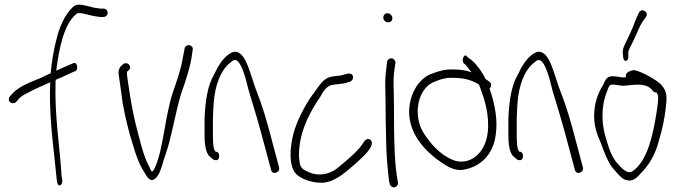

<svg xmlns="http://www.w3.org/2000/svg" viewBox="-20 -766 2916 826"><path d="M18 -338C18 -329 26 -322 36 -322C41 -322 46 -324 49 -327L62 -342C69 -350 82 -358 100 -367C133 -385 167 -399 196 -412C191 -292 204 -179 215 -82C218 -55 221 -17 224 6L226 18C230 43 250 31 248 9L246 -3C244 -10 244 -22 243 -37C234 -156 215 -275 219 -412C219 -415 219 -419 220 -423C244 -432 273 -447 285 -452L304 -460C318 -464 313 -499 298 -495L278 -487C266 -482 247 -473 222 -462C234 -561 256 -661 306 -704C311 -708 315 -710 319 -710C325 -710 332 -709 341 -707C360 -702 389 -695 411 -693H425C435 -693 443 -701 443 -711C443 -721 436 -729 425 -729H412C404 -730 395 -731 384 -733C363 -738 340 -746 319 -746C311 -746 302 -743 294 -736C261 -706 236 -654 222 -593C211 -552 203 -504 198 -451C182 -444 168 -437 154 -430C114 -414 63 -395 36 -366L23 -352C20 -348 18 -343 18 -338Z M491 -442C497 -406 502 -363 508 -321C518 -265 534 -198 551 -146C564 -100 580 -56 601 -25C613 -4 625 19 647 3C664 -9 676 -46 684 -77C690 -95 697 -114 703 -135C723 -206 737 -288 758 -359C777 -414 800 -478 807 -538L809 -551C810 -556 810 -560 807 -564C797 -577 777 -573 774 -557L772 -544C770 -535 767 -522 764 -504C756 -461 739 -413 724 -370C689 -264 684 -132 648 -48C644 -39 639 -28 633 -28C631 -31 627 -36 624 -45C596 -94 579 -174 561 -243C549 -295 540 -348 533 -398C529 -423 526 -439 526 -457C531 -462 540 -467 540 -476C540 -485 532 -494 522 -494C517 -494 513 -493 510 -490C496 -479 487 -468 491 -442Z M860 -190C860 -150 863 -108 884 -91C894 -82 900 -77 906 -77H912C918 -77 923 -85 923 -95C923 -105 918 -113 912 -113H908C896 -123 896 -158 896 -190V-253C897 -274 897 -295 899 -318C904 -401 931 -465 969 -495C983 -507 992 -515 1006 -499C1013 -491 1020 -477 1027 -458C1035 -436 1042 -410 1049 -380C1075 -294 1091 -243 1120 -133L1146 -36C1151 -11 1185 -23 1181 -45L1155 -142C1126 -254 1111 -305 1077 -392C1059 -444 1045 -501 1021 -528C999 -552 979 -545 957 -527C935 -508 917 -481 903 -449C873 -401 863 -331 860 -253Z M1247 -26C1265 0 1311 18 1354 20C1411 24 1458 -17 1507 -60C1532 -82 1564 -111 1576 -135C1581 -147 1582 -161 1571 -166C1562 -171 1550 -164 1547 -158C1524 -117 1472 -77 1438 -48C1410 -23 1359 -1 1305 -27C1280 -38 1270 -46 1268 -77C1265 -92 1266 -110 1268 -132C1276 -216 1320 -295 1357 -348C1371 -375 1384 -393 1405 -400C1412 -401 1418 -402 1424 -403C1436 -405 1455 -405 1467 -409C1478 -413 1493 -414 1497 -425C1505 -444 1489 -454 1470 -448C1458 -445 1456 -443 1445 -441C1429 -439 1416 -439 1401 -435C1375 -429 1356 -403 1334 -371C1302 -331 1267 -266 1249 -213C1231 -159 1218 -72 1247 -26Z M1629 -690C1629 -679 1639 -670 1650 -670C1661 -670 1668 -677 1668 -688C1668 -699 1658 -709 1647 -709C1636 -709 1629 -701 1629 -690ZM1638 -370C1638 -347 1639 -324 1639 -298C1639 -272 1639 -245 1640 -216L1642 -128C1643 -88 1650 -15 1654 15L1657 26C1658 31 1661 34 1665 37C1678 47 1695 33 1692 18L1690 8C1689 1 1686 -16 1683 -43C1675 -123 1675 -214 1675 -298C1675 -324 1674 -348 1674 -371C1672 -408 1673 -445 1678 -475L1681 -494C1682 -499 1680 -504 1677 -508C1667 -521 1648 -515 1645 -500L1643 -480C1638 -448 1636 -410 1638 -370Z M1750 -348C1708 -211 1809 -112 1887 -62C1913 -44 1948 -27 1984 -38C2053 -53 2104 -107 2113 -189C2122 -249 2108 -314 2094 -361L2086 -385C2094 -393 2096 -406 2086 -414L2068 -427C2065 -435 2061 -442 2057 -448C2042 -474 2017 -505 1995 -517L1988 -524C1977 -538 1964 -507 1975 -494L1983 -487C1989 -482 1998 -466 2009 -455C1983 -464 1959 -467 1932 -467C1899 -469 1871 -462 1838 -449C1796 -435 1764 -393 1750 -348ZM1787 -226C1760 -306 1790 -394 1851 -415C1875 -426 1903 -433 1931 -431C1969 -431 2003 -425 2040 -403L2044 -393C2065 -339 2087 -269 2078 -194C2067 -108 2006 -57 1939 -74C1893 -89 1849 -126 1814 -177C1803 -192 1793 -208 1787 -226Z M2167 -190C2167 -150 2170 -108 2191 -91C2201 -82 2207 -77 2213 -77H2219C2225 -77 2230 -85 2230 -95C2230 -105 2225 -113 2219 -113H2215C2203 -123 2203 -158 2203 -190V-253C2204 -274 2204 -295 2206 -318C2211 -401 2238 -465 2276 -495C2290 -507 2299 -515 2313 -499C2320 -491 2327 -477 2334 -458C2342 -436 2349 -410 2356 -380C2382 -294 2398 -243 2427 -133L2453 -36C2458 -11 2492 -23 2488 -45L2462 -142C2433 -254 2418 -305 2384 -392C2366 -444 2352 -501 2328 -528C2306 -552 2286 -545 2264 -527C2242 -508 2224 -481 2210 -449C2180 -401 2170 -331 2167 -253Z M2536 -266C2536 -226 2548 -187 2562 -158C2574 -127 2585 -95 2598 -71C2609 -49 2622 -36 2636 -20C2648 -8 2660 7 2676 9C2703 17 2722 -3 2740 -24C2773 -57 2799 -102 2813 -155C2829 -206 2843 -272 2847 -332C2849 -368 2841 -383 2823 -403C2805 -422 2739 -459 2710 -464C2703 -464 2696 -463 2690 -460C2680 -455 2670 -451 2673 -434C2667 -433 2662 -433 2657 -433C2643 -435 2629 -438 2615 -438C2593 -438 2585 -426 2575 -401C2553 -367 2536 -322 2536 -266ZM2572 -266C2572 -316 2582 -351 2595 -382C2601 -397 2602 -402 2615 -402C2629 -402 2643 -399 2657 -397C2694 -397 2750 -415 2783 -382C2788 -375 2793 -368 2804 -368C2811 -361 2812 -350 2811 -333C2810 -320 2808 -304 2805 -285C2789 -182 2765 -77 2705 -32C2691 -21 2678 -25 2666 -34C2654 -42 2641 -57 2631 -69C2619 -84 2608 -106 2600 -129C2588 -167 2572 -209 2572 -266ZM2660 -530 2661 -519C2664 -495 2686 -501 2683 -526V-537C2682 -540 2682 -543 2683 -544C2688 -560 2705 -589 2711 -604C2721 -623 2731 -654 2746 -675L2759 -693C2773 -712 2744 -733 2730 -714L2722 -697C2712 -676 2702 -645 2692 -625C2686 -610 2667 -575 2662 -560C2659 -551 2658 -541 2660 -530Z"/></svg>

Font: Stray Cat
Style: SuCn
Weight: 400
Version: Version 1.0